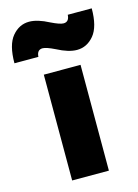

<svg xmlns="http://www.w3.org/2000/svg" viewBox="-195 -863 670 929"><g transform="rotate(-15 140.0 -398.0)"><path d="M232 0H48V-530H232ZM235 -604Q193 -604 136 -634Q93 -655 75 -655Q47 -655 45 -620H-75Q-75 -712 -40 -754Q-5 -796 45 -796Q87 -796 144 -766Q187 -745 205 -745Q233 -745 235 -780H355Q355 -688 320 -646Q285 -604 235 -604Z"/></g></svg>

Font: Tanohe Sans ExtraBold
Style: Regular
Weight: 800
Designer: Village Type and Design LLC & Cristiano Sobral
Foundry: Cooper Hewitt Smithsonian Design Museum
Version: Version 1.00;September 29, 2021;FontCreator 13.0.0.2655 64-b